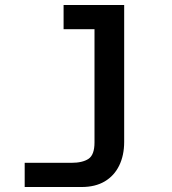

<svg xmlns="http://www.w3.org/2000/svg" viewBox="-20 -572 690 770"><path d="M478 -552V-3Q478 51 458 92Q438 133 400 155.5Q362 178 307 178H79V81H266Q311 81 335 65Q359 49 359 -1V-552ZM235 -455V-552H418V-455Z"/></svg>

Font: Azeret Mono Medium
Style: Regular
Weight: 500
Designer: Martin Vácha
Foundry: Displaay
Version: Version 1.002